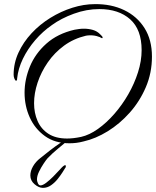

<svg xmlns="http://www.w3.org/2000/svg" viewBox="-20 -622 756 930"><path d="M316 72Q246 72 197.5 37Q149 2 124 -53.5Q99 -109 99 -173Q99 -237 125 -300Q151 -363 205 -411Q259 -459 341 -478Q352 -480 363 -481.5Q374 -483 387 -483Q409 -483 430 -477Q451 -471 466 -455Q477 -445 477 -441Q477 -437 475 -437Q472 -437 467.5 -440Q463 -443 458 -444Q440 -451 418 -451Q412 -451 406.5 -450.5Q401 -450 396 -449Q337 -435 290.5 -401Q244 -367 211.5 -320Q179 -273 162 -221.5Q145 -170 145 -122Q145 -75 162 -36Q179 3 214.5 26Q250 49 305 49Q320 49 337 47Q354 45 373 41Q413 32 454.5 2.5Q496 -27 534 -70.5Q572 -114 601.5 -165.5Q631 -217 648.5 -272Q666 -327 666 -379Q666 -479 610.5 -528.5Q555 -578 461 -578Q399 -578 337.5 -555.5Q276 -533 232 -501Q187 -470 150.5 -427.5Q114 -385 91 -337.5Q68 -290 63 -242Q63 -231 58 -231Q54 -231 50 -240.5Q46 -250 46 -260Q46 -316 69.5 -367Q93 -418 133 -461Q173 -504 224 -535.5Q275 -567 330.5 -584.5Q386 -602 439 -602Q519 -603 581.5 -573Q644 -543 680 -486Q716 -429 716 -348Q716 -269 686.5 -200Q657 -131 608.5 -76.5Q560 -22 501.5 14Q443 50 385 63Q366 68 349.5 70Q333 72 316 72ZM188 288Q168 288 147.5 270.5Q127 253 127 228Q127 206 140 183.5Q153 161 175 144Q198 125 223.5 105.5Q249 86 269 72.5Q289 59 296 59Q305 59 305 62L303 63Q288 76 261.5 97.5Q235 119 210 145Q203 153 191 171Q179 189 169 209.5Q159 230 159 248Q159 255 163.5 265.5Q168 276 176 276Q187 276 203.5 263.5Q220 251 237 234Q254 217 267.5 202Q281 187 286 183Q293 178 295 178Q299 178 299 182Q299 183 298.5 186.5Q298 190 295 193Q292 198 282.5 213Q273 228 259 245.5Q245 263 227 275.5Q209 288 188 288Z"/></svg>

Font: Allura
Style: Regular
Weight: 400
Designer: Robert E. Leuschke
Foundry: Robert E. Leuschke
Version: Version 1.110